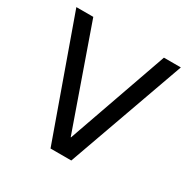

<svg xmlns="http://www.w3.org/2000/svg" viewBox="-158 -846 980 993"><g transform="rotate(30 332.0 -350.0)"><path d="M644 -700.2 394 0H270L20 -700.2H121.1L331.1 -103H333L543 -700.2Z"/></g></svg>

Font: Quantico
Style: Regular
Weight: 400
Designer: Matt Desmond
Foundry: MADtype
Version: Version 2.002